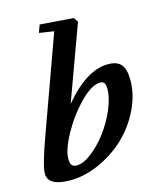

<svg xmlns="http://www.w3.org/2000/svg" viewBox="-111 -803 733 892"><g transform="rotate(-15 255.5 -357.0)"><path d="M116.2 11.2Q9.3 11.2 9.3 -50.3Q9.3 -86.9 57.1 -218.8L222.7 -677.2L151.9 -688L165.5 -725.1L326.7 -712.9L340.8 -691.4L209 -331.1Q319.8 -464.8 424.3 -464.8Q467.3 -464.8 486.6 -441.9Q505.9 -418.9 505.9 -367.7Q505.9 -295.4 471.2 -225.1Q436.5 -154.8 381.8 -103.5Q327.1 -52.2 256.3 -20.5Q185.5 11.2 116.2 11.2ZM163.1 -47.9Q194.8 -47.9 235.4 -79.1Q275.9 -110.4 310.3 -156Q344.7 -201.7 368.4 -256.6Q392.1 -311.5 392.1 -355.5Q392.1 -374.5 386.2 -383.1Q380.4 -391.6 365.7 -391.6Q325.2 -391.6 268.6 -333.7Q211.9 -275.9 172.1 -203.1Q132.3 -130.4 132.3 -87.9Q132.3 -66.4 139.6 -57.1Q147 -47.9 163.1 -47.9Z"/></g></svg>

Font: Elstob 6pt
Style: Italic
Weight: 700
Italic angle: -20°
Designer: Peter S. Baker
Version: Version 1.015